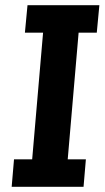

<svg xmlns="http://www.w3.org/2000/svg" viewBox="-20 -720 403 740"><path d="M25 0 34 -106H104L146 -594H76L86 -700H363L353 -594H283L241 -106H311L302 0Z"/></svg>

Font: Share
Style: Bold Italic
Weight: 700
Designer: Ralph du Carrois
Version: Version 1.002